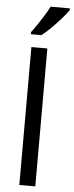

<svg xmlns="http://www.w3.org/2000/svg" viewBox="-64 -1022 406 1054"><g transform="rotate(5 138.5 -495.0)"><path d="M173 0H85V-760H173ZM277 -980Q265 -962 240 -933.5Q215 -905 186.5 -876.5Q158 -848 134 -830H76V-842Q91 -861 108.5 -887Q126 -913 143 -940.5Q160 -968 171 -990H277Z"/></g></svg>

Font: Noto Sans Saurashtra
Style: Regular
Weight: 400
Designer: Monotype Design Team
Foundry: Monotype Imaging Inc.
Version: Version 2.001; ttfautohint (v1.8.4.7-5d5b)